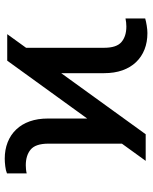

<svg xmlns="http://www.w3.org/2000/svg" viewBox="58 -650 602 757"><g transform="rotate(90 358.5 -272.0)"><path d="M115.2 0 509.8 -545.9H614.7L219.7 0ZM168.9 -21V-381.8Q168.9 -431.2 146.2 -450.4Q123.5 -469.7 85 -469.7Q77.6 -469.7 69.1 -468.8Q60.5 -467.8 53.2 -466.3V-543.9Q64.9 -547.4 81.5 -550Q98.1 -552.7 110.8 -552.7Q146.5 -552.7 175.5 -541.3Q204.6 -529.8 225.6 -507.8Q246.6 -485.8 257.8 -454.1Q269 -422.4 269 -381.8V-111.3ZM606 9.8Q570.8 9.8 541.5 -1.7Q512.2 -13.2 491.2 -35.2Q470.2 -57.1 459 -88.6Q447.8 -120.1 447.8 -160.6V-433.6L546.9 -524.9V-160.2Q547.4 -111.3 570.3 -92.3Q593.3 -73.2 632.3 -73.2Q639.2 -73.2 647.7 -74Q656.2 -74.7 664.1 -76.7V1Q652.8 5.9 635.7 7.8Q618.7 9.8 606 9.8Z"/></g></svg>

Font: Inter 18pt
Style: Regular
Weight: 400
Designer: Rasmus Andersson
Foundry: rsms
Version: Version 4.001;git-66647c0bb